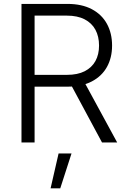

<svg xmlns="http://www.w3.org/2000/svg" viewBox="-20 -748 671 1008"><path d="M92.8 0V-727.5H334Q409.7 -727.5 462.2 -699.7Q514.6 -671.9 541.5 -622.6Q568.4 -573.2 568.4 -508.8Q568.4 -444.8 541.3 -396.2Q514.2 -347.7 461.7 -320.3Q409.2 -293 333.5 -293H130.9V-355H331.5Q387.2 -355 424.6 -374Q461.9 -393.1 481 -427.5Q500 -461.9 500 -508.8Q500 -556.6 481 -591.8Q461.9 -627 424.3 -646.5Q386.7 -666 330.6 -666H161.6V0ZM515.6 0 338.9 -328.6H416.5L595.2 0ZM245.6 240.7 287.6 57.6H355.5L296.4 240.7Z"/></svg>

Font: Inter 17pt Light
Style: Regular
Weight: 300
Version: Version 4.001;git-66647c0bb